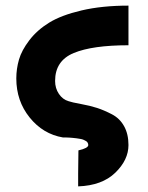

<svg xmlns="http://www.w3.org/2000/svg" viewBox="-20 -492 527 683"><path d="M38 -213Q38 -247 47.5 -280Q57 -313 84.5 -349Q112 -385 155 -411.5Q198 -438 270.5 -455Q343 -472 437 -472V-331Q309 -331 242.5 -303.5Q176 -276 176 -204Q176 -178 189.5 -158Q203 -138 224 -132Q235 -128 268 -122Q301 -116 325.5 -108Q350 -100 378 -85.5Q406 -71 421.5 -43Q437 -15 437 24Q437 77 390 122.5Q343 168 258 171V125L259 43Q294 35 294 24Q294 20 292 16Q290 12 285.5 9.5Q281 7 276.5 5Q272 3 265 2Q258 1 252.5 0Q247 -1 239 -1.5Q231 -2 226.5 -2.5Q222 -3 214 -3Q206 -3 204 -3Q133 -15 85.5 -74Q38 -133 38 -213Z"/></svg>

Font: Coval
Style: Heavy
Weight: 900
Foundry: Context Ltd
Version: Version 001.000